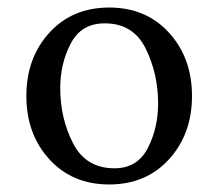

<svg xmlns="http://www.w3.org/2000/svg" viewBox="-20 -480 580 510"><path d="M270 10Q172 10 111 -57Q50 -124 50 -225Q50 -326 111 -393Q172 -460 270 -460Q368 -460 429 -393Q490 -326 490 -225Q490 -124 429 -57Q368 10 270 10ZM284 -33Q345 -33 372.5 -86.5Q400 -140 400 -205Q400 -284 367 -351Q334 -418 258 -418Q196 -418 168 -364.5Q140 -311 140 -246Q140 -166 174 -99.5Q208 -33 284 -33Z"/></svg>

Font: Spectral
Style: Regular
Weight: 400
Designer: Jean-Baptiste Levee
Foundry: Production Type
Version: Version 1.002